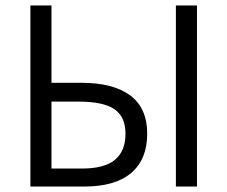

<svg xmlns="http://www.w3.org/2000/svg" viewBox="-20 -683 832 703"><path d="M91.3 0V-663.1H168.5V-379.9H276.9Q395 -379.9 457 -333.5Q519 -287.1 519 -193.4Q519 -99.6 460.4 -49.8Q401.9 0 289.1 0ZM168.5 -65.9H280.3Q362.3 -65.9 400.9 -97.9Q439.5 -129.9 439.5 -193.4Q439.5 -255.4 398.9 -283.2Q358.4 -311 267.6 -311H168.5ZM701.2 0H624V-663.1H701.2Z"/></svg>

Font: Bpm'online Open Sans
Style: Regular
Weight: 400
Foundry: Ascender Corporation
Version: Version 1.10